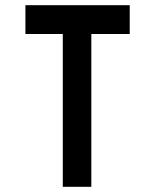

<svg xmlns="http://www.w3.org/2000/svg" viewBox="-20 -720 559 740"><path d="M332 0V-589H480V-700H78V-589H222V0Z"/></svg>

Font: Advent Pro
Style: Bold
Weight: 700
Designer: Andreas Kalpakidis
Foundry: Andreas Kalpakidis
Version: Version 2.002 2008